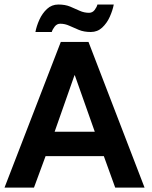

<svg xmlns="http://www.w3.org/2000/svg" viewBox="-20 -850 688 870"><path d="M255.5 -660H381L635 0H502L450.5 -142.5H186.5L134 0H0.5ZM227.5 -253H409.5L319 -509H317.5ZM140.5 -705Q145.5 -732 158.5 -760.8Q171.5 -789.5 193 -809.5Q214.5 -829.5 244.5 -829.5Q275.5 -829.5 298.2 -820Q321 -810.5 341 -801.2Q361 -792 383.5 -792Q399 -792 408.8 -804.8Q418.5 -817.5 421.5 -829.5H495.5Q490.5 -803 477.5 -774Q464.5 -745 443 -725Q421.5 -705 391.5 -705Q360.5 -705 337.5 -714.5Q314.5 -724 294.5 -733.2Q274.5 -742.5 253 -742.5Q238 -742.5 228 -729.8Q218 -717 214.5 -705Z"/></svg>

Font: League Spartan Thin SemiBold
Style: Regular
Weight: 600
Version: Version 2.002